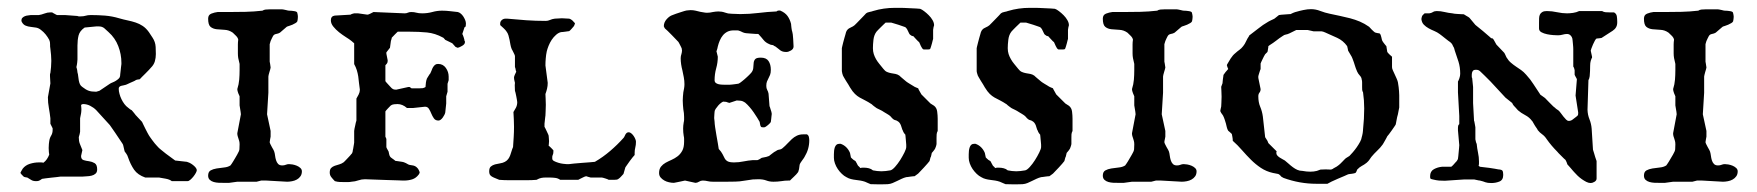

<svg xmlns="http://www.w3.org/2000/svg" viewBox="-20 -467 4530 495"><path d="M32.7 -21Q32.7 -22 35.2 -26.4Q37.6 -30.8 38.6 -32.2Q45.4 -41 57.1 -44.7Q68.8 -48.3 80.1 -48.3Q83.5 -48.3 86.2 -48.3Q88.9 -48.3 91.8 -47.4Q97.2 -51.3 100.8 -56.6Q104.5 -62 106.9 -68.4Q106.4 -70.3 106 -75Q105.5 -79.6 105.5 -85.4Q105.5 -90.8 106 -95.9Q106.4 -101.1 106.9 -103Q107.9 -110.8 111.8 -117.2Q115.7 -123.5 115.7 -131.8V-136.2L109.9 -147.9V-162.1Q108.4 -175.3 106 -188.7Q103.5 -202.1 103.5 -216.3L109.9 -252L108.9 -270.5Q108.9 -272.5 108.9 -274.7Q108.9 -276.9 109.9 -278.8Q110.8 -286.6 111.6 -294.4Q112.3 -302.2 112.3 -310.1Q112.3 -317.9 111.6 -325.4Q110.8 -333 109.9 -341.3Q108.9 -346.7 109.1 -352.8Q109.4 -358.9 106.9 -364.3Q103 -371.6 97.7 -378.2Q92.3 -384.8 85.9 -389.6Q80.1 -394.5 73.2 -395.8Q66.4 -397 59.3 -397.7Q52.2 -398.4 46.1 -400.9Q40 -403.3 36.1 -410.6Q35.6 -411.1 35.6 -412.1Q35.2 -412.6 35.2 -414.1Q35.2 -418.5 37.8 -421.1Q40.5 -423.8 44.2 -425.3Q47.9 -426.8 52.2 -427.2Q56.6 -427.7 59.6 -428.2H80.1Q86.9 -429.2 94.5 -432.1Q102.1 -435.1 109.9 -435.1Q110.8 -435.1 113.3 -435.1Q115.7 -435.1 115.7 -434.1Q116.2 -434.1 121.1 -431.2Q126 -428.2 127.4 -428.2H147.5L179.7 -425.8Q180.7 -424.8 183.8 -424.8Q187 -424.8 188 -424.8Q195.8 -424.8 200.9 -426.5Q206.1 -428.2 214.4 -428.2Q231.9 -428.2 250.5 -426.8Q269 -425.3 287.1 -419.9Q298.8 -416.5 309.6 -414.3Q320.3 -412.1 329.8 -408.9Q339.4 -405.8 347.9 -400.1Q356.4 -394.5 363.8 -384.3Q369.6 -375.5 373.3 -369.9Q377 -364.3 378.9 -358.6Q380.9 -353 381.3 -345.9Q381.8 -338.9 381.8 -327.6Q381.8 -317.9 379.2 -308.8Q376.5 -299.8 369.1 -292.5Q367.7 -291 363.8 -286.6Q359.9 -282.2 355 -277.6Q350.1 -272.9 345.9 -268.6Q341.8 -264.2 340.3 -262.7Q338.4 -262.7 333.7 -261.7Q329.1 -260.7 328.6 -259.3Q327.6 -258.8 324 -257.1Q320.3 -255.4 316.2 -253.7Q312 -252 308.6 -250.2Q305.2 -248.5 304.7 -248.5Q302.2 -247.6 299.1 -247.1Q295.9 -246.6 293 -245.8Q290 -245.1 288.1 -243.4Q286.1 -241.7 286.1 -238.3Q286.1 -231.9 288.1 -224.9Q290 -217.8 293.2 -211.2Q296.4 -204.6 300.8 -198.7Q305.2 -192.9 310.1 -189.5Q311 -188.5 314.7 -185.8Q318.4 -183.1 319.3 -183.1L322.3 -179.7Q323.2 -179.2 326.9 -174.1Q330.6 -168.9 332 -168Q332 -168 334 -165.8Q335.9 -163.6 338.4 -161.1Q340.8 -158.7 343 -156.2Q345.2 -153.8 346.2 -152.8Q346.7 -151.9 349.1 -146.7Q351.6 -141.6 354.5 -135.7Q357.4 -129.9 360.1 -124.8Q362.8 -119.6 363.8 -118.2Q364.3 -117.2 366.7 -113.8Q369.1 -110.4 372.3 -106Q375.5 -101.6 378.9 -97.4Q382.3 -93.3 384.3 -91.3Q389.6 -85 395.5 -80.6Q401.4 -76.2 407.7 -70.8L431.6 -53.2L461.9 -49.8Q463.9 -49.3 468.3 -47.4Q472.7 -45.4 476.8 -42.2Q481 -39.1 484.1 -35.4Q487.3 -31.7 487.3 -27.8Q487.3 -25.9 484.9 -21.2Q482.4 -16.6 478.8 -12Q475.1 -7.3 470.9 -3.7Q466.8 0 463.4 0H422.9Q417.5 -4.4 407.2 -6.3Q397 -8.3 390.1 -9.3H354.5Q335 -16.1 325.7 -29.5Q316.4 -43 310.1 -61.5Q310.1 -62.5 308.3 -66.2Q306.6 -69.8 301.3 -76.7L297.9 -91.3Q297.9 -92.3 297.1 -94.2Q296.4 -96.2 295.4 -97.2Q292.5 -101.6 287.4 -109.1Q282.2 -116.7 277.1 -124.5Q272 -132.3 267.8 -137.9Q263.7 -143.6 263.2 -144.5L228 -183.1Q221.2 -189.9 212.4 -194.3Q203.6 -198.7 194.8 -198.7Q192.9 -198.7 191.4 -198.2Q189.9 -197.8 189 -195.3Q189 -193.8 189.5 -191.2Q189.9 -188.5 189.9 -185.1Q189.9 -181.6 189.5 -178.7Q189 -175.8 189 -174.8L186.5 -162.1V-127.4Q186.5 -126.5 185.3 -121.1Q184.1 -115.7 183.1 -113.3Q183.1 -103 185.8 -96.4Q188.5 -89.8 192.4 -80.1L189 -64.9Q189 -56.2 195.6 -54.2Q202.1 -52.2 209.7 -51.3Q217.3 -50.3 223.9 -46.4Q230.5 -42.5 230.5 -30.3Q230.5 -22.9 226.3 -19.3Q222.2 -15.6 216.3 -14.2Q210.4 -12.7 203.9 -12.5Q197.3 -12.2 192.4 -11.7H135.7Q133.3 -11.2 126.7 -10.5Q120.1 -9.8 112.5 -9Q105 -8.3 98.1 -7.3Q91.3 -6.3 88.4 -5.9Q83 -2 80.3 -1Q77.6 0 73.2 0Q65.4 0 60.8 -2.9Q56.2 -5.9 50.3 -9.3Q49.8 -9.3 45.9 -10Q42 -10.7 41 -11.7Q39.1 -13.2 35.9 -16.8Q32.7 -20.5 32.7 -21ZM177.2 -292.5Q178.2 -291 179 -286.1Q179.7 -281.2 179.7 -280.3Q181.2 -275.9 181.6 -270.5Q182.1 -265.1 183.1 -259.8Q184.1 -254.4 186 -250Q188 -245.6 192.4 -242.7Q201.2 -235.8 208.3 -233.2Q215.3 -230.5 228 -230.5Q229 -230.5 232.2 -231.7Q235.4 -232.9 236.3 -232.9L263.2 -251Q266.1 -252.9 270.5 -254.6Q274.9 -256.3 278.8 -258.8Q282.7 -261.2 285.9 -264.2Q289.1 -267.1 289.6 -271Q289.6 -272 290 -275.9Q290.5 -279.8 291 -284.4Q291.5 -289.1 292 -293.9Q292.5 -298.8 293 -301.8V-305.2Q293 -327.1 284.9 -348.1Q276.9 -369.1 259.8 -384.3Q254.4 -389.6 248.8 -394.3Q243.2 -398.9 234.9 -398.9H228L198.2 -396Q185.5 -387.2 182.6 -375.7Q179.7 -364.3 179.7 -349.6V-313.5Q179.7 -312 179 -305.4Q178.2 -298.8 177.2 -295.4Z M516.6 -14.2Q516.6 -23.9 522.9 -27.6Q529.3 -31.2 538.6 -32.7Q547.9 -34.2 557.6 -35.2Q567.4 -36.1 574.2 -40.5Q574.7 -41 575.2 -42Q576.7 -43.5 576.7 -43.9Q578.1 -45.9 580.8 -50.3Q583.5 -54.7 586.2 -59.3Q588.9 -64 591.3 -68.1Q593.8 -72.3 594.2 -73.7Q596.7 -77.6 597.2 -81.8Q597.7 -85.9 597.7 -94.7Q597.7 -100.1 596.7 -103.5Q595.7 -106.9 594.7 -109.9Q593.8 -112.8 592.8 -116Q591.8 -119.1 591.8 -123.5L601.1 -172.4Q601.1 -174.3 600.3 -179Q599.6 -183.6 597.7 -195.3V-218.8Q596.7 -220.2 594.2 -226.8Q591.8 -233.4 591.8 -237.3Q595.7 -249.5 596.7 -261.5Q597.7 -273.4 597.7 -286.1V-302.2L594.2 -317.4Q593.3 -323.2 593.3 -329.3Q593.3 -335.4 593.3 -341.3Q593.3 -346.7 593.3 -352.5Q593.3 -358.4 594.2 -364.7Q593.3 -370.1 587.9 -375.2Q582.5 -380.4 580.1 -382.8Q570.3 -389.6 559.3 -390.1Q548.3 -390.6 538.8 -391.6Q529.3 -392.6 522.9 -397.7Q516.6 -402.8 516.6 -418.9Q516.6 -428.7 524.9 -431.9Q533.2 -435.1 541 -436H568.8Q591.3 -436 613 -436.5Q634.8 -437 656.7 -439.5Q660.2 -441.9 665 -442.4Q669.9 -442.9 675.3 -442.9H707.5Q708.5 -442.9 711.2 -442.4Q713.9 -441.9 716.8 -441.2Q719.7 -440.4 722.2 -439.9Q724.6 -439.5 725.1 -439.5Q731.9 -439.5 739.3 -438.2Q746.6 -437 746.6 -433.1Q747.1 -430.7 747.6 -428.5Q748 -426.3 748 -423.8Q748 -420.9 747.6 -417.7Q747.1 -414.6 746.6 -412.1Q745.6 -409.7 741.9 -407.5Q738.3 -405.3 733.9 -403.3Q729.5 -401.4 725.1 -400.1Q720.7 -398.9 719.2 -397.9L701.7 -382.8Q697.8 -380.4 691.9 -379.4Q686 -378.4 683.6 -373.5Q683.1 -372.6 680.9 -368.2Q678.7 -363.8 677.7 -361.3Q677.2 -360.4 676.3 -356.4Q675.8 -354.5 675.3 -353V-308.1Q675.3 -307.1 676.3 -303Q677.2 -298.8 677.7 -293Q677.7 -292 676.8 -288.6Q675.8 -285.2 674.6 -281.2Q673.3 -277.3 672.6 -273.9Q671.9 -270.5 671.9 -269.5V-228L668.5 -172.4L677.7 -129.4V-114.7Q677.7 -113.8 676.5 -108.4Q675.3 -103 675.3 -100.6Q675.3 -99.1 677 -95.5Q678.7 -91.8 680.9 -87.9Q683.1 -84 685.1 -80.6Q687 -77.1 687 -76.2Q688.5 -71.8 689.2 -65.7Q689.9 -59.6 691.7 -54Q693.4 -48.3 697 -44.4Q700.7 -40.5 707.5 -40.5Q712.9 -40.5 716.8 -42.2Q720.7 -43.9 725.1 -43.9Q728.5 -43.9 734.1 -43Q739.7 -42 745.1 -39.8Q750.5 -37.6 754.4 -33.9Q758.3 -30.3 758.3 -25.4Q758.3 -17.6 754.6 -12.5Q751 -7.3 745.4 -4.2Q739.7 -1 732.9 0.2Q726.1 1.5 720.2 1.5L667 -1.5H653.3Q652.3 -1.5 647.5 0Q642.6 1.5 641.6 1.5H591.8L570.8 4.4H555.7Q550.3 4.4 543.7 4.2Q537.1 3.9 531 2.2Q524.9 0.5 520.8 -3.4Q516.6 -7.3 516.6 -14.2Z M830.1 -22Q830.1 -30.3 833.7 -33.9Q837.4 -37.6 843 -39.6Q848.6 -41.5 854.7 -43.2Q860.8 -44.9 866.2 -48.8Q867.7 -50.3 870.6 -53.2Q873.5 -56.2 876.7 -59.6Q879.9 -63 882.6 -65.9Q885.3 -68.8 886.2 -70.3Q887.2 -70.3 888.4 -73.7Q889.6 -77.1 889.6 -79.6Q890.1 -81.1 890.6 -84Q891.1 -86.9 891.6 -90.1Q892.1 -93.3 892.6 -95.9Q893.1 -98.6 893.1 -99.6V-129.4Q893.1 -129.9 894 -135.5Q895 -141.1 896 -144.5Q896 -145.5 897.2 -150.4Q898.4 -155.3 898.9 -156.2V-212.9Q901.4 -216.8 904.5 -223.1Q907.7 -229.5 907.7 -234.9V-236.3Q906.2 -245.1 905.5 -253.4Q904.8 -261.7 903.6 -270Q902.3 -278.3 899.9 -286.1Q897.5 -293.9 893.1 -301.8V-355.5Q891.6 -356.4 890.1 -357.9Q889.2 -358.9 888.2 -359.6Q887.2 -360.4 886.2 -361.3Q880.9 -365.7 871.8 -371.3Q862.8 -377 854.2 -383.8Q845.7 -390.6 839.4 -398.4Q833 -406.2 833 -414.6Q833 -425.3 842.8 -426.8L883.8 -429.2Q884.8 -430.2 888.4 -431.4Q892.1 -432.6 893.1 -432.6H903.3L927.2 -429.2Q929.7 -429.2 935.3 -432.1Q940.9 -435.1 942.9 -436L1023.4 -432.6Q1027.8 -432.6 1031.5 -434.3Q1035.2 -436 1040 -436Q1047.9 -436 1053.5 -434.3Q1059.1 -432.6 1068.8 -432.6Q1082 -432.6 1094.5 -436Q1106.9 -439.5 1119.6 -439.5Q1129.9 -439.5 1140.6 -438.2Q1151.4 -437 1160.2 -436Q1164.1 -435.1 1167.7 -432.1Q1171.4 -429.2 1174.3 -424.8Q1177.2 -420.4 1179.2 -415.5Q1181.2 -410.6 1181.2 -406.2Q1181.2 -402.8 1180.7 -399.9Q1180.2 -397 1177.7 -397L1171.9 -379.4Q1173.3 -377.4 1175.5 -370.6Q1177.7 -363.8 1177.7 -361.3Q1178.7 -360.8 1178.7 -359.9Q1178.7 -358.9 1178.7 -358.4Q1178.7 -353 1171.6 -348.9Q1164.6 -344.7 1160.2 -343.8Q1159.2 -344.2 1157.7 -344.7Q1154.8 -345.7 1154.3 -346.2L1146 -355.5L1127.9 -364.3Q1127.4 -364.7 1125.2 -367.4Q1123 -370.1 1122.1 -370.1Q1101.6 -381.3 1080.8 -383.3Q1060.1 -385.3 1036.6 -385.3H1005.4Q1004.4 -384.3 1002.2 -382.3Q1000 -380.4 997.8 -377.9Q995.6 -375.5 993.4 -373.3Q991.2 -371.1 990.2 -370.1L989.3 -366.2Q988.3 -362.3 987.8 -361.3L985.4 -343.8Q984.9 -343.3 983.6 -341.6Q982.4 -339.8 980.7 -337.9Q979 -335.9 977.8 -334.2Q976.6 -332.5 976.1 -332V-328.6L979.5 -311.5Q979.5 -307.1 978.5 -304.9Q977.5 -302.7 973.6 -298.8V-257.8Q973.6 -257.3 975.6 -255.1Q977.5 -252.9 980.2 -250Q982.9 -247.1 985.6 -244.1Q988.3 -241.2 990.2 -239.3Q993.7 -236.8 995.8 -236.3Q998 -235.8 1001.5 -235.8L1032.7 -242.7H1036.1L1041 -239.3H1061.5Q1065.9 -239.3 1069.6 -239.7Q1073.2 -240.2 1077.1 -242.7V-244.1Q1077.1 -248 1078.1 -254.4Q1079.1 -260.7 1080.1 -262.7Q1080.1 -263.7 1081.5 -265.9Q1083 -268.1 1084.5 -270.8Q1085.9 -273.4 1087.4 -275.4Q1088.9 -277.3 1089.4 -277.8Q1091.3 -281.2 1092.8 -285.6Q1094.2 -290 1096.4 -293.7Q1098.6 -297.4 1101.6 -299.8Q1104.5 -302.2 1109.4 -302.2Q1122.1 -302.2 1129.4 -292Q1136.7 -281.7 1136.7 -269.5V-260.3L1133.8 -251V-230.5L1130.4 -218.8V-200.2L1127.9 -176.8Q1127.4 -174.3 1125.7 -170.9Q1124 -167.5 1121.6 -164.1Q1119.1 -160.6 1116.2 -158.4Q1113.3 -156.2 1110.4 -156.2Q1102.5 -156.2 1098.6 -161.9Q1094.7 -167.5 1092 -174.1Q1089.4 -180.7 1085.9 -186.3Q1082.5 -191.9 1075.7 -191.9L1044.4 -188.5H1029.3Q1017.6 -198.7 1004.9 -198.7Q1001 -198.7 996.3 -198.2Q991.7 -197.8 987.8 -195.3Q986.3 -193.8 983.9 -191.4Q981.4 -189 979.2 -186.5Q977.1 -184.1 975.3 -182.1Q973.6 -180.2 973.6 -179.7V-114.7L976.1 -108.9V-87.9Q976.1 -86.4 979 -81.5Q981.9 -76.7 981.9 -76.2Q981.9 -74.7 983.2 -69.8Q984.4 -64.9 985.4 -64Q985.8 -63 986.3 -62.5Q987.8 -61 987.8 -61Q988.8 -60.1 991 -58.6Q993.2 -57.1 995.1 -55.7Q997.1 -53.7 999.5 -52.2Q1000 -52.2 1003.2 -51.8Q1006.3 -51.3 1010 -50.8Q1013.7 -50.3 1016.8 -49.8Q1020 -49.3 1021 -48.8Q1021.5 -48.8 1026.6 -46.4Q1031.7 -43.9 1032.7 -43Q1036.1 -41.5 1039.3 -41.3Q1042.5 -41 1045.4 -40.3Q1048.3 -39.6 1051 -38.1Q1053.7 -36.6 1056.2 -33.7Q1057.6 -32.7 1059.8 -28.3Q1062 -23.9 1062 -22Q1061.5 -20.5 1061 -19.5Q1059.6 -17.1 1059.6 -17.1Q1052.7 -7.8 1042.7 -4.6Q1032.7 -1.5 1021.5 -1.5Q1021 -1.5 1018.8 -1.5Q1016.6 -1.5 1006.8 -2Q997.1 -2.4 977.1 -2.9Q957 -3.4 920.9 -4.9Q912.1 -4.9 903.8 -2Q895.5 1 886.2 1.5Q881.8 2.4 877.4 2.4Q873 2.4 868.7 2.4Q862.3 2.4 856.2 2.2Q850.1 2 843.3 0Q837.9 -5.4 834 -10.5Q830.1 -15.6 830.1 -22Z M1241.2 -25.4Q1241.2 -34.2 1245.6 -37.8Q1250 -41.5 1256.3 -43.2Q1262.7 -44.9 1269.5 -45.9Q1276.4 -46.9 1281.7 -49.8Q1287.1 -52.7 1290.3 -57.1Q1293.5 -61.5 1295.4 -66.7Q1297.4 -71.8 1298.8 -77.1Q1300.3 -82.5 1302.7 -87.9Q1303.7 -101.1 1304.4 -114Q1305.2 -127 1305.2 -140.1Q1305.2 -149.9 1304.7 -159.2Q1304.2 -168.5 1303.7 -178.2Q1306.6 -182.6 1310.1 -189.2Q1313.5 -195.8 1313.5 -203.6Q1313.5 -205.1 1312.7 -209.5Q1312 -213.9 1311 -218.8Q1310.1 -223.6 1309.1 -227.8Q1308.1 -231.9 1307.6 -232.9Q1307.6 -233.9 1307.4 -238.5Q1307.1 -243.2 1307.1 -247.6Q1307.1 -249.5 1307.4 -251Q1307.6 -252.4 1307.6 -253.4Q1307.6 -254.4 1306.4 -258.5Q1305.2 -262.7 1305.2 -267.6Q1305.2 -269 1307.1 -273.9Q1309.1 -278.8 1311 -282.2Q1310.1 -283.2 1309.3 -288.1Q1308.6 -293 1307.6 -293.9V-322.8Q1307.6 -323.7 1306.4 -326.4Q1305.2 -329.1 1303.7 -332Q1302.2 -335 1301 -337.4Q1299.8 -339.8 1299.3 -340.3Q1296.9 -346.2 1295.9 -352.3Q1294.9 -358.4 1293.7 -364.3Q1292.5 -370.1 1290.8 -376Q1289.1 -381.8 1285.2 -386.7Q1283.7 -389.2 1278.1 -394.5Q1272.5 -399.9 1270.5 -401.4Q1269.5 -401.9 1269.5 -403.6Q1269.5 -405.3 1269.5 -406.2Q1269.5 -411.6 1273.7 -415.3Q1277.8 -418.9 1283.2 -418.9H1287.6Q1313 -416.5 1336.9 -414.8Q1360.8 -413.1 1387.2 -413.1Q1392.6 -413.1 1397.9 -415.5Q1403.3 -418 1410.2 -418.9L1428.7 -419.9L1447.3 -418.9Q1449.2 -418.9 1453.4 -416Q1457.5 -413.1 1459 -410.6L1462.4 -407.2Q1462.4 -406.2 1461.2 -403.1Q1460 -399.9 1459 -398.9Q1457 -396.5 1453.1 -392.1Q1449.2 -387.7 1447.3 -386.7Q1446.3 -386.7 1443.4 -386.2Q1440.4 -385.7 1437 -385.3Q1433.6 -384.8 1430.7 -384.5Q1427.7 -384.3 1426.8 -384.3Q1419.9 -382.8 1413.6 -377.2Q1407.2 -371.6 1402.3 -364.3Q1397.5 -356.9 1394.3 -348.9Q1391.1 -340.8 1389.6 -334.5Q1387.7 -325.7 1387 -316.4Q1386.2 -307.1 1386.2 -298.3L1392.1 -253.4Q1392.1 -245.6 1390.4 -238.5Q1388.7 -231.4 1386.2 -224.6Q1386.2 -221.7 1386.7 -213.6Q1387.2 -205.6 1387.2 -196.8Q1387.2 -188 1386.7 -180.2Q1386.2 -172.4 1386.2 -168.9Q1386.2 -168.5 1385.7 -165.5Q1385.3 -162.6 1385 -159.2Q1384.8 -155.8 1384.3 -152.6Q1383.8 -149.4 1383.8 -148.4V-140.1Q1384.3 -139.2 1386 -136Q1387.7 -132.8 1389.4 -128.9Q1391.1 -125 1392.8 -121.6Q1394.5 -118.2 1394.5 -116.7Q1394.5 -114.7 1395 -110.8Q1395.5 -106.9 1395.5 -103Q1395.5 -98.6 1395 -95.5Q1394.5 -92.3 1394.5 -91.3Q1397 -89.8 1401.4 -85.2Q1405.8 -80.6 1406.7 -79.6V-75.2Q1406.7 -72.8 1406.2 -70.8Q1405.8 -68.8 1404.8 -66.9Q1403.8 -64.5 1403.8 -62.5Q1403.8 -60.5 1403.8 -58.1Q1403.8 -54.2 1408.4 -51.8Q1413.1 -49.3 1419.4 -47.4Q1425.8 -45.4 1431.9 -44.7Q1438 -43.9 1440.4 -43.9H1447.3Q1450.7 -44.4 1460.4 -45.4Q1470.2 -46.4 1480.7 -47.1Q1491.2 -47.9 1500.7 -48.6Q1510.3 -49.3 1513.7 -49.8Q1534.7 -62 1553.2 -77.9Q1571.8 -93.8 1587.4 -111.3Q1588.9 -112.8 1590.1 -115.5Q1591.3 -118.2 1592.5 -120.4Q1593.8 -122.6 1595.7 -124.3Q1597.7 -126 1601.1 -126Q1604 -126 1607.4 -123.3Q1610.8 -120.6 1613.5 -116.7Q1616.2 -112.8 1617.9 -108.6Q1619.6 -104.5 1619.6 -101.6Q1619.6 -93.3 1617.9 -86.9Q1616.2 -80.6 1616.2 -72.8V-67.4Q1614.7 -65.9 1611.1 -61.5Q1607.4 -57.1 1603.8 -52Q1600.1 -46.9 1596.9 -42.2Q1593.8 -37.6 1592.3 -35.6L1587.4 -18.6Q1586.4 -17.6 1582 -12.7Q1577.6 -7.8 1575.7 -6.8Q1573.2 -4.4 1570.1 -3.9Q1566.9 -3.4 1563.5 -3.4H1549.3Q1548.8 -3.9 1546.4 -4.9Q1543.9 -5.9 1541 -6.8Q1538.1 -7.8 1535.4 -8.5Q1532.7 -9.3 1531.7 -9.3H1502.9Q1501.5 -9.3 1496.6 -11Q1491.7 -12.7 1491.2 -12.7Q1490.2 -12.7 1487.1 -11.5Q1483.9 -10.3 1482.4 -9.3Q1480.5 -8.3 1476.3 -6.3Q1472.2 -4.4 1470.7 -3.4H1424.3Q1418 -7.8 1410.6 -8.5Q1403.3 -9.3 1396.5 -9.3H1386.2Q1380.9 -9.3 1375.5 -8.3Q1370.1 -7.3 1363.3 -3.4Q1351.6 -2.4 1339.6 -2.4Q1327.6 -2.4 1315.4 -2.4Q1303.2 -2.4 1291.3 -2.4Q1279.3 -2.4 1267.1 -3.4L1252.9 -9.3Q1247.1 -11.7 1244.1 -15.1Q1241.2 -18.6 1241.2 -25.4Z M1679.2 -21Q1679.2 -31.2 1684.1 -37.4Q1689 -43.5 1696 -47.4Q1703.1 -51.3 1711.4 -54.9Q1719.7 -58.6 1726.8 -64Q1733.9 -69.3 1738.8 -78.1Q1743.7 -86.9 1743.7 -101.6Q1743.7 -105.5 1743.7 -109.1Q1743.7 -112.8 1742.7 -116.7Q1741.2 -125.5 1741.2 -135.3Q1741.2 -143.1 1742.7 -151.4Q1743.7 -155.3 1743.7 -158.4Q1743.7 -161.6 1743.7 -165.5Q1743.7 -170.9 1743.2 -175.3Q1742.7 -179.7 1741.7 -185.1Q1741.2 -190.4 1740.7 -196.3Q1740.2 -202.1 1740.2 -208Q1740.2 -213.4 1740.7 -218.5Q1741.2 -223.6 1741.7 -229Q1742.7 -234.4 1743.7 -239.5Q1744.6 -244.6 1744.6 -250Q1744.6 -258.8 1742.9 -267.8Q1741.2 -276.9 1739.3 -285.6Q1737.3 -293 1736.1 -301Q1734.9 -309.1 1734.9 -316.9Q1734.9 -319.8 1735.4 -322.5Q1735.8 -325.2 1736.8 -327.6Q1738.3 -332.5 1738.3 -337.9Q1738.3 -338.4 1738 -338.6Q1737.8 -338.9 1737.8 -339.8V-341.3Q1737.3 -342.8 1736.1 -345.5Q1734.9 -348.1 1733.4 -350.8Q1731.9 -353.5 1730.7 -356Q1729.5 -358.4 1729 -358.9Q1727.1 -360.8 1722.2 -366Q1717.3 -371.1 1711.9 -376.7Q1706.5 -382.3 1701.4 -387.2Q1696.3 -392.1 1694.3 -393.6Q1693.8 -394.5 1692.6 -396.5Q1691.4 -398.4 1691.4 -399.4Q1691.4 -409.2 1698.7 -417.5Q1706.1 -425.8 1713.9 -428.2Q1717.3 -429.7 1722.9 -431.6Q1728.5 -433.6 1734.1 -435.3Q1739.7 -437 1744.1 -438.5Q1748.5 -439.9 1749.5 -439.9Q1750.5 -439.9 1754.4 -440.4Q1758.3 -440.9 1760.3 -440.9Q1767.1 -440.9 1773.2 -439.5Q1779.3 -438 1785.6 -436.5Q1789.6 -436 1793.9 -435.1Q1798.3 -434.1 1802.7 -434.1Q1807.1 -434.1 1810.5 -434.6Q1814 -435.1 1817.9 -436Q1821.3 -436.5 1824.7 -437Q1828.1 -437.5 1832 -437.5Q1841.3 -437.5 1849.1 -434.6Q1856.9 -431.6 1865.2 -431.6Q1865.7 -431.6 1868.7 -431.4Q1871.6 -431.2 1875.2 -431.2Q1878.9 -431.2 1882.6 -430.9Q1886.2 -430.7 1888.7 -430.7Q1912.1 -430.7 1935.3 -433.6Q1958.5 -436.5 1981.9 -437.5Q1984.4 -439.5 1986.1 -439.7Q1987.8 -439.9 1991.2 -439.9Q2003.9 -434.6 2010.3 -425.8Q2016.6 -417 2019.5 -405.3Q2019.5 -404.3 2019.8 -401.4Q2020 -398.4 2020.5 -395Q2021 -391.6 2021.5 -388.7Q2022 -385.7 2022.5 -385.3Q2022.5 -384.8 2022.9 -383.5Q2023.4 -382.3 2023.9 -378.2Q2024.4 -374 2024.9 -366.7Q2025.4 -359.4 2025.9 -347.2Q2025.9 -340.8 2019.3 -336.9Q2012.7 -333 2007.3 -333Q2002 -333 1998.5 -334Q1995.1 -335 1992.2 -336.9Q1989.3 -338.9 1986.3 -341.6Q1983.4 -344.2 1979 -347.2Q1978.5 -347.2 1976.3 -348.4Q1974.1 -349.6 1973.1 -350.6Q1972.7 -350.6 1968.8 -351.3Q1964.8 -352.1 1963.9 -353Q1954.1 -356.9 1948.5 -364Q1942.9 -371.1 1935.1 -379.4Q1932.6 -379.4 1927.5 -379.6Q1922.4 -379.9 1916.3 -380.4Q1910.2 -380.9 1904.8 -381.3Q1899.4 -381.8 1897.5 -382.8Q1896.5 -382.8 1891.6 -385.3Q1886.7 -387.7 1885.3 -387.7Q1884.8 -388.7 1879.6 -388.7Q1874.5 -388.7 1872.1 -388.7Q1862.3 -388.7 1855.5 -385.3Q1848.6 -381.8 1843.8 -376Q1838.9 -370.1 1835.7 -362.5Q1832.5 -355 1830.6 -347.2Q1830.6 -346.2 1829.3 -341.3Q1828.1 -336.4 1827.1 -334.5Q1827.1 -333.5 1827.9 -331.8Q1828.6 -330.1 1830.6 -320.8Q1830.6 -305.7 1826.4 -290.8Q1822.3 -275.9 1822.3 -260.3Q1822.3 -255.9 1825.2 -253.4Q1828.1 -251 1832.3 -250Q1836.4 -249 1841.1 -248.8Q1845.7 -248.5 1849.1 -248.5H1860.4Q1862.8 -248.5 1866.9 -249Q1871.1 -249.5 1875 -250Q1878.9 -250.5 1882.1 -251Q1885.3 -251.5 1885.3 -252Q1885.7 -252 1888.2 -253.7Q1890.6 -255.4 1893.3 -257.6Q1896 -259.8 1898.9 -262.2Q1901.9 -264.6 1903.3 -266.1Q1904.8 -267.6 1907 -269.5Q1909.2 -271.5 1911.4 -273.7Q1913.6 -275.9 1915.3 -277.8Q1917 -279.8 1917.5 -280.3Q1921.9 -286.1 1922.1 -293Q1922.4 -299.8 1923.1 -305.4Q1923.8 -311 1927.2 -314.7Q1930.7 -318.4 1941.4 -318.4Q1955.6 -318.4 1961.4 -309.6Q1967.3 -300.8 1967.3 -287.1Q1967.3 -278.8 1965.3 -273.9Q1963.4 -269 1961.2 -265.1Q1959 -261.2 1957.3 -256.8Q1955.6 -252.4 1955.6 -245.6Q1955.6 -239.3 1958 -235.1Q1960.4 -231 1961.4 -225.6L1963.9 -193.4Q1964.4 -192.9 1965.1 -190.4Q1965.8 -188 1966.8 -184.8Q1967.8 -181.6 1968.8 -178.5Q1969.7 -175.3 1969.7 -173.3Q1969.2 -170.9 1969 -167.5Q1968.8 -164.1 1968.3 -160.6Q1967.8 -156.7 1967.3 -152.8Q1966.8 -151.4 1964.8 -149.2Q1962.9 -147 1960.2 -144.8Q1957.5 -142.6 1954.6 -140.6Q1951.7 -138.7 1949.7 -138.7Q1947.8 -138.7 1944.8 -138.9Q1941.9 -139.2 1941.4 -141.1Q1940.4 -142.1 1939.5 -147Q1938.5 -151.9 1938.5 -152.8Q1936 -157.2 1932.1 -163.6Q1928.2 -169.9 1923.3 -177Q1918.5 -184.1 1912.6 -190.9Q1906.7 -197.8 1900.9 -202.6Q1895.5 -206.5 1889.4 -207.3Q1883.3 -208 1879.4 -208L1860.4 -201.7Q1859.4 -201.7 1855.7 -203.1Q1852.1 -204.6 1850.6 -204.6H1848.6Q1847.7 -204.6 1847.2 -204.8Q1846.7 -205.1 1845.7 -205.1Q1843.3 -205.1 1839.4 -202.1Q1835.4 -199.2 1831.8 -195.1Q1828.1 -190.9 1825.2 -186.5Q1822.3 -182.1 1822.3 -179.2Q1822.3 -178.2 1821.8 -173.1Q1821.3 -168 1821.3 -164.6Q1821.3 -163.6 1821.3 -161.6Q1821.3 -159.7 1821.8 -157.7Q1821.8 -155.8 1822.3 -152.8Q1822.3 -148.9 1823.7 -138.9Q1825.2 -128.9 1827.1 -117.9Q1829.1 -106.9 1830.8 -96.9Q1832.5 -86.9 1833 -83Q1839.8 -75.7 1842.8 -69.6Q1845.7 -63.5 1848.4 -58.6Q1851.1 -53.7 1856.2 -51Q1861.3 -48.3 1872.6 -48.3Q1884.8 -48.3 1896.7 -50.8Q1908.7 -53.2 1920.9 -54.2H1932.6Q1933.6 -54.2 1938.2 -56.6Q1942.9 -59.1 1943.8 -60.1L1955.6 -62.5Q1957.5 -63.5 1960.7 -64.2Q1963.9 -64.9 1963.9 -65.9Q1965.3 -66.9 1971.2 -71.5Q1977.1 -76.2 1979 -76.7Q1983.9 -80.6 1989.3 -81.3Q1994.6 -82 1998.5 -85.9Q2004.4 -90.8 2010 -96.9Q2015.6 -103 2021.5 -108.4Q2027.3 -113.8 2034.4 -117.2Q2041.5 -120.6 2050.3 -120.6H2060.5Q2064.5 -118.2 2065.4 -113.8Q2066.4 -109.4 2066.4 -105Q2066.4 -82.5 2054.2 -62.5Q2054.2 -62 2052.5 -59.6Q2050.8 -57.1 2048.6 -54.2Q2046.4 -51.3 2044.7 -48.6Q2043 -45.9 2042.5 -44.9Q2042 -44.4 2041.5 -42Q2041 -39.6 2040.8 -36.6Q2040.5 -33.7 2040 -31Q2039.6 -28.3 2039.1 -27.8Q2039.1 -26.9 2038.3 -24.9Q2037.6 -22.9 2036.6 -22Q2035.6 -20.5 2033 -17.6Q2030.3 -14.6 2026.9 -11.5Q2023.4 -8.3 2020.5 -5.4Q2017.6 -2.4 2016.6 -1.5H2012.2Q2003.4 -1.5 1994.6 0Q1984.4 1.5 1974.1 1.5Q1963.9 1.5 1955.6 -1.7Q1947.3 -4.9 1935.1 -4.9Q1932.6 -4.9 1927.2 -4.6Q1921.9 -4.4 1920.9 -4.4L1897.9 -1Q1887.2 1 1876 1.2Q1864.7 1.5 1853.5 1.5H1817.9Q1810.1 1.5 1804.2 0Q1798.3 -1.5 1791.5 -1.5Q1786.6 -1.5 1782 1.5Q1777.3 4.4 1772.9 4.4L1746.1 -1.5Q1745.6 -1.5 1742.2 -0.7Q1738.8 0 1734.4 1Q1730 2 1725.1 2.9Q1720.2 3.9 1717.3 4.4Q1711.4 4.4 1704.8 2.9Q1698.2 1.5 1692.6 -1.7Q1687 -4.9 1683.1 -9.5Q1679.2 -14.2 1679.2 -21Z M2129.9 -69.3Q2129.9 -73.7 2130.4 -78.4Q2130.9 -83 2132.3 -87.2Q2133.8 -91.3 2136.5 -93.8Q2139.2 -96.2 2143.6 -96.2H2147.5Q2155.8 -93.3 2161.9 -87.2Q2168 -81.1 2171.4 -72.8L2173.8 -61Q2174.8 -60.1 2177 -57.9Q2179.2 -55.7 2180.7 -54.7L2185.5 -51.8Q2186.5 -50.8 2189 -45.7Q2191.4 -40.5 2192.4 -39.6Q2193.4 -39.1 2195.3 -36.9Q2197.3 -34.7 2198.2 -33.7Q2200.7 -34.7 2203.4 -34.7Q2206.1 -34.7 2208.5 -34.7Q2213.9 -34.7 2220 -33.2Q2226.1 -31.7 2230.5 -27.8Q2235.8 -26.9 2241.2 -26.1Q2246.6 -25.4 2252.4 -25.4Q2257.8 -25.4 2263.7 -26.1Q2269.5 -26.9 2275.4 -27.8Q2280.3 -28.8 2287.4 -36.6Q2294.4 -44.4 2300.8 -54.4Q2307.1 -64.5 2311.8 -74Q2316.4 -83.5 2316.4 -87.9V-93.8Q2316.4 -95.7 2315.9 -99.9Q2315.4 -104 2315.2 -108.4Q2314.9 -112.8 2314.5 -116Q2314 -119.1 2314 -120.1Q2313 -120.6 2310.5 -124.3Q2308.1 -127.9 2308.1 -129.4Q2306.2 -132.3 2305.2 -136.2Q2304.2 -140.1 2302.7 -143.8Q2301.3 -147.5 2299.1 -150.4Q2296.9 -153.3 2293 -155.3Q2292 -156.2 2288.3 -157.2Q2284.7 -158.2 2284.7 -158.7Q2283.7 -158.7 2279.8 -162.6Q2275.9 -166.5 2275.4 -167.5Q2274.4 -168.5 2272 -170.2Q2269.5 -171.9 2266.6 -173.6Q2263.7 -175.3 2261.2 -176.8Q2258.8 -178.2 2257.3 -179.2Q2256.8 -179.7 2254.2 -181.2Q2251.5 -182.6 2248.5 -184.1Q2245.6 -185.5 2242.9 -186.8Q2240.2 -188 2239.7 -188.5Q2238.3 -189.5 2233.4 -193.1Q2228.5 -196.8 2228 -197.8Q2217.8 -204.6 2210.2 -208.3Q2202.6 -211.9 2196.3 -215.6Q2189.9 -219.2 2184.1 -224.9Q2178.2 -230.5 2171.4 -241.7Q2169.9 -244.6 2167 -249.3Q2164.1 -253.9 2161.1 -258.5Q2158.2 -263.2 2156 -267.1Q2153.8 -271 2153.3 -272Q2152.8 -272.9 2151.6 -277.3Q2150.4 -281.7 2150.4 -283.7V-342.8Q2150.4 -343.3 2151.4 -347.4Q2152.3 -351.6 2153.8 -357.4Q2155.3 -363.3 2157 -369.1Q2158.7 -375 2159.7 -378.4Q2161.1 -385.3 2163.3 -388.4Q2165.5 -391.6 2168.5 -393.6Q2171.4 -395.5 2175 -397Q2178.7 -398.4 2183.1 -401.9Q2184.6 -403.3 2189 -407.7Q2193.4 -412.1 2198.2 -417.2Q2203.1 -422.4 2207.5 -426.8Q2211.9 -431.2 2212.9 -432.6Q2215.8 -435.1 2222.2 -436.3Q2228.5 -437.5 2230.5 -438.5Q2245.1 -442.9 2258.8 -444.8Q2272.5 -446.8 2288.1 -446.8H2302.2Q2305.2 -446.8 2312.3 -446.5Q2319.3 -446.3 2327.1 -445.8Q2335 -445.3 2342 -445.1Q2349.1 -444.8 2352.1 -444.3Q2356.4 -442.9 2362.5 -438.2Q2368.7 -433.6 2374.5 -427.7Q2380.4 -421.9 2384.3 -415Q2388.2 -408.2 2388.2 -401.9Q2387.7 -401.4 2386.7 -396.5Q2385.7 -391.6 2385.7 -390.1V-366.7Q2385.3 -365.7 2384.5 -362.5Q2383.8 -359.4 2382.8 -355.5Q2381.8 -351.6 2380.6 -347.9Q2379.4 -344.2 2378.9 -342.8Q2378.4 -340.3 2376.2 -339.8Q2374 -339.4 2371.6 -339.4H2361.3Q2358.9 -340.3 2357.2 -343Q2355.5 -345.7 2354 -348.6Q2352.5 -351.6 2351.6 -354.2Q2350.6 -356.9 2349.6 -358.4Q2348.6 -358.9 2346.7 -360.8Q2344.7 -362.8 2342.5 -365.2Q2340.3 -367.7 2338.1 -369.9Q2335.9 -372.1 2335 -373.5Q2334.5 -373.5 2331.8 -374.3Q2329.1 -375 2328.6 -376Q2325.7 -377.4 2324.2 -380.1Q2322.8 -382.8 2321.5 -385.7Q2320.3 -388.7 2318.6 -391.6Q2316.9 -394.5 2314 -397Q2312 -397.5 2307.1 -399.4Q2302.2 -401.4 2296.4 -403.1Q2290.5 -404.8 2285.2 -406.5Q2279.8 -408.2 2277.8 -408.7H2263.2Q2261.7 -407.2 2258.3 -404.1Q2254.9 -400.9 2251 -397Q2247.1 -393.1 2243.9 -389.9Q2240.7 -386.7 2239.7 -385.3Q2233.4 -377 2231.9 -364.7Q2230.5 -352.5 2230.5 -342.8Q2230.5 -334.5 2232.7 -327.6Q2234.9 -320.8 2238.5 -314.5Q2242.2 -308.1 2247.1 -302.2Q2252 -296.4 2257.3 -289.6Q2261.7 -283.7 2266.8 -281.5Q2272 -279.3 2277.6 -278.3Q2283.2 -277.3 2288.6 -276.4Q2293.9 -275.4 2298.8 -272Q2299.3 -271.5 2302 -269Q2304.7 -266.6 2307.6 -264.2Q2310.5 -261.7 2313.2 -259.5Q2315.9 -257.3 2316.4 -256.8Q2317.4 -255.9 2320.1 -254.2Q2322.8 -252.4 2325.7 -250.7Q2328.6 -249 2331.3 -247.3Q2334 -245.6 2335 -245.1Q2335.9 -244.1 2340.8 -241.9Q2345.7 -239.7 2347.2 -239.3Q2347.2 -238.3 2348.6 -235.8Q2350.1 -233.4 2355.5 -223.6L2378.9 -200.2L2388.2 -194.3Q2395 -189 2396.2 -179.2Q2397.5 -169.4 2397.5 -160.6V-129.4Q2395 -125 2394.8 -120.4Q2394.5 -115.7 2394.5 -111.3V-96.2Q2394.5 -94.2 2393.1 -89.8Q2391.6 -85.4 2391.1 -84.5Q2391.1 -84 2389.9 -82.3Q2388.7 -80.6 2387.2 -78.6Q2385.7 -76.7 2384.3 -75Q2382.8 -73.2 2382.3 -72.8Q2381.8 -71.3 2380.9 -66.4Q2379.9 -61.5 2378.9 -61L2376.5 -51.8Q2375 -49.8 2370.8 -44.9Q2366.7 -40 2361.8 -34.9Q2356.9 -29.8 2352.8 -25.4Q2348.6 -21 2347.2 -19.5Q2345.7 -18.1 2342.3 -15.9Q2338.9 -13.7 2337.9 -12.7Q2336.9 -12.7 2334 -12.5Q2331.1 -12.2 2327.4 -11.7Q2323.7 -11.2 2320.6 -10.7Q2317.4 -10.3 2316.4 -10.3Q2310.5 -8.8 2304.7 -6.1Q2298.8 -3.4 2293 -0.5Q2287.1 2.4 2281.2 4.9Q2275.4 7.3 2269 7.8Q2268.6 7.8 2260.3 8.1Q2252 8.3 2246.6 8.3L2224.6 7.8Q2222.7 6.8 2217 4.6Q2211.4 2.4 2210 1.5Q2204.1 -0.5 2198 -1.5Q2191.9 -2.4 2185.8 -3.2Q2179.7 -3.9 2173.8 -5.4Q2168 -6.8 2162.1 -10.3Q2156.2 -13.2 2150.4 -18.8Q2144.5 -24.4 2139.9 -31.2Q2135.3 -38.1 2132.6 -45.7Q2129.9 -53.2 2129.9 -60.1Z M2477.5 -69.3Q2477.5 -73.7 2478 -78.4Q2478.5 -83 2480 -87.2Q2481.4 -91.3 2484.1 -93.8Q2486.8 -96.2 2491.2 -96.2H2495.1Q2503.4 -93.3 2509.5 -87.2Q2515.6 -81.1 2519 -72.8L2521.5 -61Q2522.5 -60.1 2524.7 -57.9Q2526.9 -55.7 2528.3 -54.7L2533.2 -51.8Q2534.2 -50.8 2536.6 -45.7Q2539.1 -40.5 2540 -39.6Q2541 -39.1 2543 -36.9Q2544.9 -34.7 2545.9 -33.7Q2548.3 -34.7 2551 -34.7Q2553.7 -34.7 2556.2 -34.7Q2561.5 -34.7 2567.6 -33.2Q2573.7 -31.7 2578.1 -27.8Q2583.5 -26.9 2588.9 -26.1Q2594.2 -25.4 2600.1 -25.4Q2605.5 -25.4 2611.3 -26.1Q2617.2 -26.9 2623 -27.8Q2627.9 -28.8 2635 -36.6Q2642.1 -44.4 2648.4 -54.4Q2654.8 -64.5 2659.4 -74Q2664.1 -83.5 2664.1 -87.9V-93.8Q2664.1 -95.7 2663.6 -99.9Q2663.1 -104 2662.8 -108.4Q2662.6 -112.8 2662.1 -116Q2661.6 -119.1 2661.6 -120.1Q2660.6 -120.6 2658.2 -124.3Q2655.8 -127.9 2655.8 -129.4Q2653.8 -132.3 2652.8 -136.2Q2651.9 -140.1 2650.4 -143.8Q2648.9 -147.5 2646.7 -150.4Q2644.5 -153.3 2640.6 -155.3Q2639.6 -156.2 2636 -157.2Q2632.3 -158.2 2632.3 -158.7Q2631.3 -158.7 2627.4 -162.6Q2623.5 -166.5 2623 -167.5Q2622.1 -168.5 2619.6 -170.2Q2617.2 -171.9 2614.3 -173.6Q2611.3 -175.3 2608.9 -176.8Q2606.4 -178.2 2605 -179.2Q2604.5 -179.7 2601.8 -181.2Q2599.1 -182.6 2596.2 -184.1Q2593.3 -185.5 2590.6 -186.8Q2587.9 -188 2587.4 -188.5Q2585.9 -189.5 2581.1 -193.1Q2576.2 -196.8 2575.7 -197.8Q2565.4 -204.6 2557.9 -208.3Q2550.3 -211.9 2543.9 -215.6Q2537.6 -219.2 2531.7 -224.9Q2525.9 -230.5 2519 -241.7Q2517.6 -244.6 2514.6 -249.3Q2511.7 -253.9 2508.8 -258.5Q2505.9 -263.2 2503.7 -267.1Q2501.5 -271 2501 -272Q2500.5 -272.9 2499.3 -277.3Q2498 -281.7 2498 -283.7V-342.8Q2498 -343.3 2499 -347.4Q2500 -351.6 2501.5 -357.4Q2502.9 -363.3 2504.6 -369.1Q2506.3 -375 2507.3 -378.4Q2508.8 -385.3 2511 -388.4Q2513.2 -391.6 2516.1 -393.6Q2519 -395.5 2522.7 -397Q2526.4 -398.4 2530.8 -401.9Q2532.2 -403.3 2536.6 -407.7Q2541 -412.1 2545.9 -417.2Q2550.8 -422.4 2555.2 -426.8Q2559.6 -431.2 2560.5 -432.6Q2563.5 -435.1 2569.8 -436.3Q2576.2 -437.5 2578.1 -438.5Q2592.8 -442.9 2606.4 -444.8Q2620.1 -446.8 2635.7 -446.8H2649.9Q2652.8 -446.8 2659.9 -446.5Q2667 -446.3 2674.8 -445.8Q2682.6 -445.3 2689.7 -445.1Q2696.8 -444.8 2699.7 -444.3Q2704.1 -442.9 2710.2 -438.2Q2716.3 -433.6 2722.2 -427.7Q2728 -421.9 2731.9 -415Q2735.8 -408.2 2735.8 -401.9Q2735.4 -401.4 2734.4 -396.5Q2733.4 -391.6 2733.4 -390.1V-366.7Q2732.9 -365.7 2732.2 -362.5Q2731.4 -359.4 2730.5 -355.5Q2729.5 -351.6 2728.3 -347.9Q2727.1 -344.2 2726.6 -342.8Q2726.1 -340.3 2723.9 -339.8Q2721.7 -339.4 2719.2 -339.4H2709Q2706.5 -340.3 2704.8 -343Q2703.1 -345.7 2701.7 -348.6Q2700.2 -351.6 2699.2 -354.2Q2698.2 -356.9 2697.3 -358.4Q2696.3 -358.9 2694.3 -360.8Q2692.4 -362.8 2690.2 -365.2Q2688 -367.7 2685.8 -369.9Q2683.6 -372.1 2682.6 -373.5Q2682.1 -373.5 2679.4 -374.3Q2676.8 -375 2676.3 -376Q2673.3 -377.4 2671.9 -380.1Q2670.4 -382.8 2669.2 -385.7Q2668 -388.7 2666.3 -391.6Q2664.6 -394.5 2661.6 -397Q2659.7 -397.5 2654.8 -399.4Q2649.9 -401.4 2644 -403.1Q2638.2 -404.8 2632.8 -406.5Q2627.4 -408.2 2625.5 -408.7H2610.8Q2609.4 -407.2 2606 -404.1Q2602.5 -400.9 2598.6 -397Q2594.7 -393.1 2591.6 -389.9Q2588.4 -386.7 2587.4 -385.3Q2581.1 -377 2579.6 -364.7Q2578.1 -352.5 2578.1 -342.8Q2578.1 -334.5 2580.3 -327.6Q2582.5 -320.8 2586.2 -314.5Q2589.8 -308.1 2594.7 -302.2Q2599.6 -296.4 2605 -289.6Q2609.4 -283.7 2614.5 -281.5Q2619.6 -279.3 2625.2 -278.3Q2630.9 -277.3 2636.2 -276.4Q2641.6 -275.4 2646.5 -272Q2647 -271.5 2649.7 -269Q2652.3 -266.6 2655.3 -264.2Q2658.2 -261.7 2660.9 -259.5Q2663.6 -257.3 2664.1 -256.8Q2665 -255.9 2667.7 -254.2Q2670.4 -252.4 2673.3 -250.7Q2676.3 -249 2679 -247.3Q2681.6 -245.6 2682.6 -245.1Q2683.6 -244.1 2688.5 -241.9Q2693.4 -239.7 2694.8 -239.3Q2694.8 -238.3 2696.3 -235.8Q2697.8 -233.4 2703.1 -223.6L2726.6 -200.2L2735.8 -194.3Q2742.7 -189 2743.9 -179.2Q2745.1 -169.4 2745.1 -160.6V-129.4Q2742.7 -125 2742.4 -120.4Q2742.2 -115.7 2742.2 -111.3V-96.2Q2742.2 -94.2 2740.7 -89.8Q2739.3 -85.4 2738.8 -84.5Q2738.8 -84 2737.5 -82.3Q2736.3 -80.6 2734.9 -78.6Q2733.4 -76.7 2731.9 -75Q2730.5 -73.2 2730 -72.8Q2729.5 -71.3 2728.5 -66.4Q2727.5 -61.5 2726.6 -61L2724.1 -51.8Q2722.7 -49.8 2718.5 -44.9Q2714.4 -40 2709.5 -34.9Q2704.6 -29.8 2700.4 -25.4Q2696.3 -21 2694.8 -19.5Q2693.4 -18.1 2689.9 -15.9Q2686.5 -13.7 2685.5 -12.7Q2684.6 -12.7 2681.6 -12.5Q2678.7 -12.2 2675 -11.7Q2671.4 -11.2 2668.2 -10.7Q2665 -10.3 2664.1 -10.3Q2658.2 -8.8 2652.3 -6.1Q2646.5 -3.4 2640.6 -0.5Q2634.8 2.4 2628.9 4.9Q2623 7.3 2616.7 7.8Q2616.2 7.8 2607.9 8.1Q2599.6 8.3 2594.2 8.3L2572.3 7.8Q2570.3 6.8 2564.7 4.6Q2559.1 2.4 2557.6 1.5Q2551.8 -0.5 2545.7 -1.5Q2539.6 -2.4 2533.4 -3.2Q2527.3 -3.9 2521.5 -5.4Q2515.6 -6.8 2509.8 -10.3Q2503.9 -13.2 2498 -18.8Q2492.2 -24.4 2487.5 -31.2Q2482.9 -38.1 2480.2 -45.7Q2477.5 -53.2 2477.5 -60.1Z M2823.2 -14.2Q2823.2 -23.9 2829.6 -27.6Q2835.9 -31.2 2845.2 -32.7Q2854.5 -34.2 2864.3 -35.2Q2874 -36.1 2880.9 -40.5Q2881.3 -41 2881.8 -42Q2883.3 -43.5 2883.3 -43.9Q2884.8 -45.9 2887.5 -50.3Q2890.1 -54.7 2892.8 -59.3Q2895.5 -64 2897.9 -68.1Q2900.4 -72.3 2900.9 -73.7Q2903.3 -77.6 2903.8 -81.8Q2904.3 -85.9 2904.3 -94.7Q2904.3 -100.1 2903.3 -103.5Q2902.3 -106.9 2901.4 -109.9Q2900.4 -112.8 2899.4 -116Q2898.4 -119.1 2898.4 -123.5L2907.7 -172.4Q2907.7 -174.3 2907 -179Q2906.2 -183.6 2904.3 -195.3V-218.8Q2903.3 -220.2 2900.9 -226.8Q2898.4 -233.4 2898.4 -237.3Q2902.3 -249.5 2903.3 -261.5Q2904.3 -273.4 2904.3 -286.1V-302.2L2900.9 -317.4Q2899.9 -323.2 2899.9 -329.3Q2899.9 -335.4 2899.9 -341.3Q2899.9 -346.7 2899.9 -352.5Q2899.9 -358.4 2900.9 -364.7Q2899.9 -370.1 2894.5 -375.2Q2889.2 -380.4 2886.7 -382.8Q2877 -389.6 2866 -390.1Q2855 -390.6 2845.5 -391.6Q2835.9 -392.6 2829.6 -397.7Q2823.2 -402.8 2823.2 -418.9Q2823.2 -428.7 2831.5 -431.9Q2839.8 -435.1 2847.7 -436H2875.5Q2897.9 -436 2919.7 -436.5Q2941.4 -437 2963.4 -439.5Q2966.8 -441.9 2971.7 -442.4Q2976.6 -442.9 2981.9 -442.9H3014.2Q3015.1 -442.9 3017.8 -442.4Q3020.5 -441.9 3023.4 -441.2Q3026.4 -440.4 3028.8 -439.9Q3031.2 -439.5 3031.7 -439.5Q3038.6 -439.5 3045.9 -438.2Q3053.2 -437 3053.2 -433.1Q3053.7 -430.7 3054.2 -428.5Q3054.7 -426.3 3054.7 -423.8Q3054.7 -420.9 3054.2 -417.7Q3053.7 -414.6 3053.2 -412.1Q3052.2 -409.7 3048.6 -407.5Q3044.9 -405.3 3040.5 -403.3Q3036.1 -401.4 3031.7 -400.1Q3027.3 -398.9 3025.9 -397.9L3008.3 -382.8Q3004.4 -380.4 2998.5 -379.4Q2992.7 -378.4 2990.2 -373.5Q2989.7 -372.6 2987.5 -368.2Q2985.4 -363.8 2984.4 -361.3Q2983.9 -360.4 2982.9 -356.4Q2982.4 -354.5 2981.9 -353V-308.1Q2981.9 -307.1 2982.9 -303Q2983.9 -298.8 2984.4 -293Q2984.4 -292 2983.4 -288.6Q2982.4 -285.2 2981.2 -281.2Q2980 -277.3 2979.2 -273.9Q2978.5 -270.5 2978.5 -269.5V-228L2975.1 -172.4L2984.4 -129.4V-114.7Q2984.4 -113.8 2983.2 -108.4Q2981.9 -103 2981.9 -100.6Q2981.9 -99.1 2983.6 -95.5Q2985.4 -91.8 2987.5 -87.9Q2989.7 -84 2991.7 -80.6Q2993.7 -77.1 2993.7 -76.2Q2995.1 -71.8 2995.8 -65.7Q2996.6 -59.6 2998.3 -54Q3000 -48.3 3003.7 -44.4Q3007.3 -40.5 3014.2 -40.5Q3019.5 -40.5 3023.4 -42.2Q3027.3 -43.9 3031.7 -43.9Q3035.2 -43.9 3040.8 -43Q3046.4 -42 3051.8 -39.8Q3057.1 -37.6 3061 -33.9Q3064.9 -30.3 3064.9 -25.4Q3064.9 -17.6 3061.3 -12.5Q3057.6 -7.3 3052 -4.2Q3046.4 -1 3039.6 0.2Q3032.7 1.5 3026.9 1.5L2973.6 -1.5H2960Q2959 -1.5 2954.1 0Q2949.2 1.5 2948.2 1.5H2898.4L2877.4 4.4H2862.3Q2856.9 4.4 2850.3 4.2Q2843.8 3.9 2837.6 2.2Q2831.5 0.5 2827.4 -3.4Q2823.2 -7.3 2823.2 -14.2Z M3158.2 -105.5Q3158.2 -108.9 3157.2 -114.3Q3156.2 -119.6 3155.8 -121.6Q3154.8 -123 3150.9 -126.2Q3147 -129.4 3146.5 -129.9Q3144 -133.8 3142.8 -139.2Q3141.6 -144.5 3140.6 -148.4Q3139.6 -151.9 3137.5 -158.4Q3135.3 -165 3134.3 -166.5Q3134.3 -167.5 3131.8 -171.1Q3129.4 -174.8 3128.4 -175.8L3126 -180.7Q3126 -182.1 3127.2 -187Q3128.4 -191.9 3128.4 -192.4Q3128.4 -194.8 3128.9 -202.1Q3129.4 -209.5 3129.4 -217.8Q3129.4 -226.1 3128.9 -233.2Q3128.4 -240.2 3128.4 -243.2L3131.8 -252.4Q3131.8 -252.9 3132.1 -256.1Q3132.3 -259.3 3132.8 -262.9Q3133.3 -266.6 3133.8 -269.8Q3134.3 -272.9 3134.3 -273.9Q3135.3 -275.9 3139.6 -281.2Q3144 -286.6 3146.5 -289.1Q3146.5 -289.6 3145 -292.7Q3143.6 -295.9 3143.6 -297.4Q3143.1 -297.4 3143.1 -297.9V-298.8L3143.6 -300.8Q3147.5 -307.6 3152.8 -316.2Q3158.2 -324.7 3165 -330.1Q3170.4 -335 3175.5 -338.6Q3180.7 -342.3 3185.1 -348.1Q3189.5 -353.5 3192.6 -360.6Q3195.8 -367.7 3200.2 -374Q3200.2 -375 3201.2 -376Q3202.1 -377 3203.1 -377.4Q3213.9 -385.3 3225.1 -394.3Q3236.3 -403.3 3247.6 -409.7Q3248 -410.2 3250.7 -411.6Q3253.4 -413.1 3256.6 -414.6Q3259.8 -416 3262.2 -417.2Q3264.6 -418.5 3265.6 -418.9L3277.3 -428.2Q3278.8 -428.7 3283.2 -429Q3287.6 -429.2 3292.5 -429.7Q3297.4 -430.2 3301.8 -430.4Q3306.2 -430.7 3307.6 -430.7Q3308.1 -431.2 3310.1 -432.1Q3312 -433.1 3314.5 -434.1Q3316.9 -435.1 3319.1 -435.8Q3321.3 -436.5 3321.8 -436.5Q3330.1 -439 3340.6 -441.2Q3351.1 -443.4 3359.9 -443.4Q3372.1 -443.4 3384 -438.7Q3396 -434.1 3408.2 -431.6Q3421.4 -428.7 3434.6 -426Q3447.8 -423.3 3460.7 -419.9Q3473.6 -416.5 3485.8 -411.4Q3498 -406.2 3509.8 -397.9Q3510.3 -397.5 3512.2 -395.3Q3514.2 -393.1 3516.6 -390.6Q3519 -388.2 3521.5 -386Q3523.9 -383.8 3524.9 -383.3Q3525.4 -382.8 3530.5 -381.8Q3535.6 -380.9 3536.6 -380.9Q3538.6 -379.4 3539.6 -376.7Q3540.5 -374 3541.3 -370.8Q3542 -367.7 3542.7 -364.7Q3543.5 -361.8 3544.9 -359.9Q3545.4 -359.4 3546.6 -357.4Q3547.9 -355.5 3549.6 -353.5Q3551.3 -351.6 3552.5 -349.9Q3553.7 -348.1 3554.2 -348.1L3556.6 -333Q3558.1 -330.6 3562.7 -326.2Q3567.4 -321.8 3568.8 -320.8V-293.9Q3568.8 -290.5 3571 -285.6Q3573.2 -280.8 3575.7 -275.4Q3578.1 -270 3580.6 -264.6Q3583 -259.3 3584 -254.9Q3585.4 -247.6 3585.9 -242.2Q3586.4 -236.8 3586.9 -231.7Q3587.4 -226.6 3587.4 -221.2Q3587.4 -215.8 3587.4 -208.5V-189.9Q3587.4 -189 3585.9 -182.4Q3584.5 -175.8 3584 -172.4Q3583 -169.4 3582 -165Q3581.1 -160.6 3580.3 -156.2Q3579.6 -151.9 3578.9 -148.7Q3578.1 -145.5 3578.1 -145.5Q3577.1 -144 3574.2 -139.6Q3571.3 -135.3 3567.6 -130.1Q3564 -125 3560.8 -120.8Q3557.6 -116.7 3556.6 -115.7Q3556.6 -115.2 3554.9 -112.3Q3553.2 -109.4 3551.3 -105.7Q3549.3 -102.1 3547.4 -98.9Q3545.4 -95.7 3544.9 -94.7Q3538.6 -85.9 3530.5 -78.4Q3522.5 -70.8 3515.6 -62.5Q3511.2 -56.6 3509.8 -54.2Q3508.3 -51.8 3503.4 -47.4Q3496.6 -42 3490.7 -39.1Q3484.9 -36.1 3479 -29.8Q3479 -28.8 3477.1 -24.9Q3475.1 -21 3474.1 -21Q3473.1 -20.5 3470.7 -20Q3468.3 -19.5 3465.1 -19Q3461.9 -18.6 3459.2 -18.3Q3456.5 -18.1 3455.6 -17.6Q3452.6 -16.1 3445.1 -12.9Q3437.5 -9.8 3429 -6.1Q3420.4 -2.4 3412.8 1.2Q3405.3 4.9 3402.3 6.8H3373.5Q3330.6 6.8 3289.1 -8.3L3283.2 -11.7Q3282.2 -13.2 3280.8 -14.6Q3277.8 -17.6 3277.3 -17.6Q3276.9 -18.1 3274.7 -18.6Q3272.5 -19 3270 -19.5Q3267.6 -20 3265.1 -20.5Q3262.7 -21 3262.2 -21Q3244.6 -24.9 3230.7 -34.2Q3216.8 -43.5 3205.1 -55.2Q3193.4 -66.9 3182.1 -79.8Q3170.9 -92.8 3158.2 -104ZM3271.5 -76.7Q3270.5 -75.2 3270.5 -72.8Q3270.5 -68.8 3273.2 -65.9Q3275.9 -63 3279.3 -60.8Q3282.7 -58.6 3286.4 -56.6Q3290 -54.7 3292.5 -53.2Q3297.4 -49.3 3302.5 -44.7Q3307.6 -40 3313.2 -35.9Q3318.8 -31.7 3324.7 -29.1Q3330.6 -26.4 3337.9 -26.4Q3343.3 -25.4 3348.1 -24.9Q3353 -24.4 3358.4 -24.4Q3362.8 -24.4 3366.9 -24.9Q3371.1 -25.4 3375 -26.4L3384.3 -29.8L3397.9 -30.3L3411.6 -29.8Q3412.6 -30.3 3414.1 -30.8Q3416 -31.2 3417.5 -32.7Q3418.9 -33.7 3421.4 -34.9Q3423.8 -36.1 3426.3 -37.6Q3428.7 -39.6 3431.6 -41.5Q3432.6 -42 3435.3 -44.7Q3438 -47.4 3440.9 -50.3Q3443.8 -53.2 3446.3 -55.9Q3448.7 -58.6 3449.7 -59.1L3459 -64.9Q3462.4 -68.4 3467.8 -74.5Q3473.1 -80.6 3478 -87.6Q3482.9 -94.7 3486.6 -101.6Q3490.2 -108.4 3490.7 -113.3Q3491.2 -114.7 3491.9 -117.7Q3492.7 -120.6 3493.2 -124Q3493.7 -127.4 3493.9 -130.1Q3494.1 -132.8 3494.1 -133.3Q3497.1 -161.1 3497.1 -187.5Q3497.1 -208.5 3494.1 -229Q3492.2 -231.9 3491.9 -235.4Q3491.7 -238.8 3491.7 -242.7V-254.4Q3491.7 -259.3 3490.7 -261.7Q3490.2 -267.6 3485.8 -272.2Q3481.4 -276.9 3479 -282.2Q3475.1 -291 3472.9 -298.6Q3470.7 -306.2 3467.3 -314.9Q3466.8 -315.9 3466.3 -317.4Q3465.8 -318.8 3464.8 -320.8L3455.6 -336.4Q3455.6 -336.9 3454.6 -341.8Q3453.6 -346.7 3453.1 -348.1Q3442.9 -362.3 3427.5 -369.4Q3412.1 -376.5 3396.5 -383.3Q3395 -384.3 3391.4 -385.3Q3387.7 -386.2 3387.2 -386.2H3366.7L3351.6 -389.6H3321.8L3304.2 -380.9Q3298.8 -378.4 3294.9 -377.9Q3291 -377.4 3286.6 -374Q3278.3 -368.7 3270.5 -362.5Q3262.7 -356.4 3253.4 -350.6Q3252.9 -350.6 3252.7 -350.1Q3252.4 -349.6 3251.5 -349.1Q3250.5 -348.6 3250 -348.1Q3250 -347.2 3249.8 -345Q3249.5 -342.8 3249 -340.3Q3248.5 -337.9 3248.3 -335.7Q3248 -333.5 3247.6 -333L3241.7 -327.1Q3240.2 -325.2 3238.5 -321.5Q3236.8 -317.9 3234.9 -314.2Q3232.9 -310.5 3231.7 -307.4Q3230.5 -304.2 3230 -303.2V-289.1Q3229.5 -288.1 3228.5 -285.2Q3227.5 -282.2 3226.6 -279.3Q3225.6 -276.4 3224.9 -273.7Q3224.1 -271 3224.1 -270.5V-266.1L3230 -237.3Q3230 -231.9 3227.1 -228.3Q3224.1 -224.6 3224.1 -218.8Q3224.1 -203.1 3229 -191.7Q3233.9 -180.2 3235.8 -166.5L3241.7 -113.3L3247.6 -104Q3248 -103.5 3249 -100.6Q3249.5 -99.1 3250 -98.1Z M3705.1 -1Q3696.3 -1 3689.9 -1.5Q3683.6 -2 3673.8 -4.4Q3668.5 -5.4 3667.7 -6.8Q3667 -8.3 3667 -12.7Q3667 -25.4 3676.8 -30.8Q3686.5 -36.1 3697.8 -37.1H3721.2Q3722.2 -37.1 3726.6 -41.7Q3731 -46.4 3732.9 -48.8Q3734.4 -49.8 3736.6 -53.2Q3738.8 -56.6 3738.8 -57.6Q3739.3 -59.6 3739.7 -64.7Q3740.2 -69.8 3740.7 -75.4Q3741.2 -81.1 3741.7 -85.9Q3742.2 -90.8 3742.2 -92.8L3738.8 -130.9V-137.7Q3738.8 -140.1 3739.3 -142.6Q3739.7 -145 3742.2 -147V-168L3738.8 -229V-256.8Q3740.2 -258.8 3742.4 -265.1Q3744.6 -271.5 3744.6 -276.9Q3744.6 -293.9 3740.2 -307.9Q3735.8 -321.8 3730.5 -336.9Q3730.5 -337.9 3729.2 -341.8Q3728 -345.7 3727.1 -346.2Q3725.1 -350.6 3723.9 -352.8Q3722.7 -355 3718.8 -358.4Q3717.3 -359.4 3713.6 -362.1Q3710 -364.7 3705.8 -368.2Q3701.7 -371.6 3697.5 -374.8Q3693.4 -377.9 3691.4 -379.4Q3685.5 -383.8 3678 -387Q3670.4 -390.1 3663.3 -394Q3656.2 -397.9 3650.9 -403.3Q3645.5 -408.7 3644.5 -418Q3644.5 -418.9 3645.3 -422.1Q3646 -425.3 3647 -426.8Q3647.5 -427.7 3649.7 -429.7Q3651.9 -431.6 3652.8 -432.6H3664.6Q3669.9 -433.1 3674.1 -435.8Q3678.2 -438.5 3684.1 -438.5Q3694.3 -438.5 3704.3 -436Q3714.4 -433.6 3724.6 -432.6Q3725.6 -432.1 3730 -431.6Q3734.4 -431.2 3739.3 -430.9Q3744.1 -430.7 3748.5 -430.4Q3752.9 -430.2 3753.9 -430.2Q3754.9 -429.2 3760.7 -426Q3766.6 -422.9 3768.6 -420.9L3783.7 -402.8Q3793.9 -395 3803.5 -386.7Q3813 -378.4 3822.8 -370.1Q3822.8 -369.1 3825.2 -368.4Q3827.6 -367.7 3828.6 -367.7Q3829.1 -366.7 3830.1 -365.7Q3831.1 -364.7 3831.1 -364.3L3837.9 -352.1L3857.9 -331.1Q3858.9 -330.1 3861.1 -325.2Q3863.3 -320.3 3863.8 -319.3Q3869.1 -310.5 3875.5 -305.2Q3881.8 -299.8 3888.4 -295.4Q3895 -291 3901.6 -286.4Q3908.2 -281.7 3914.6 -274.4Q3925.8 -262.2 3933.1 -250.5Q3940.4 -238.8 3950.2 -224.6Q3950.2 -223.6 3951.4 -222.9Q3952.6 -222.2 3953.6 -221.2L3961.9 -215.3Q3963.4 -214.4 3967 -210.4Q3970.7 -206.5 3975.1 -202.1Q3979.5 -197.8 3983.4 -193.8Q3987.3 -189.9 3988.8 -189.5Q3989.7 -188 3993.2 -185.5Q3996.6 -183.1 3997.6 -182.6Q4000.5 -180.2 4003.9 -175.5Q4007.3 -170.9 4010.7 -166.5Q4014.2 -162.1 4017.6 -158.7Q4021 -155.3 4024.4 -155.3Q4029.8 -155.3 4033.9 -158.4Q4038.1 -161.6 4042 -164.6Q4047.4 -168.5 4048.1 -170.2Q4048.8 -171.9 4048.8 -176.8L4042 -220.7L4045.4 -262.7Q4045.4 -263.2 4044.4 -265.1Q4043.5 -267.1 4042.2 -269Q4041 -271 4040.3 -272.7Q4039.6 -274.4 4039.6 -274.4V-286.1Q4039.6 -287.6 4038.3 -291Q4037.1 -294.4 4036.1 -295.4V-340.3Q4036.1 -341.8 4035.9 -345.7Q4035.6 -349.6 4035.2 -354Q4034.7 -358.4 4034.4 -362.3Q4034.2 -366.2 4033.7 -367.7Q4032.7 -372.1 4029.1 -375.7Q4025.4 -379.4 4020 -379.4Q4014.6 -379.4 4008.8 -377.7Q4002.9 -376 3996.6 -376Q3993.2 -376 3985.1 -376.5Q3977.1 -377 3968.8 -378.7Q3960.4 -380.4 3954.1 -383.8Q3947.8 -387.2 3947.8 -393.6V-408.7Q3947.8 -414.6 3948 -420.2Q3948.2 -425.8 3950.2 -429.7Q3952.1 -433.6 3956.3 -436Q3960.4 -438.5 3967.8 -438.5Q3981 -438.5 3994.4 -435.5Q4007.8 -432.6 4020 -432.6Q4026.9 -432.6 4035.6 -433.8Q4044.4 -435.1 4051.3 -438.5H4110.4Q4114.3 -436 4119.1 -435.5Q4124 -435.1 4129.4 -435.1H4141.1Q4147.5 -431.6 4148.4 -425Q4149.4 -418.5 4149.4 -411.6V-408.7Q4149.4 -395.5 4137.7 -387.7L4110.4 -370.1Q4110.4 -369.6 4108.4 -369.1Q4106.4 -368.7 4104 -368.4Q4101.6 -368.2 4099.1 -367.9Q4096.7 -367.7 4096.2 -367.7Q4094.2 -366.7 4091.8 -362.3Q4089.4 -357.9 4086.9 -352.3Q4084.5 -346.7 4082.8 -342Q4081.1 -337.4 4081.1 -336.4L4084.5 -320.8Q4084.5 -320.3 4084.5 -318.6Q4084.5 -316.9 4083.5 -316.9Q4083.5 -315.9 4082.3 -313.5Q4081.1 -311 4081.1 -310.1Q4079.6 -304.7 4079.6 -297.9Q4079.6 -291 4079.3 -283.9Q4079.1 -276.9 4078.4 -270.5Q4077.6 -264.2 4075.2 -260.3L4072.8 -184.1Q4073.2 -170.9 4077.9 -159.4Q4082.5 -147.9 4083.5 -135.3L4086.9 -81.1Q4087.9 -76.7 4089.8 -71.8Q4092.3 -62.5 4096.2 -51.8V-6.8Q4096.2 -1.5 4090.8 1.7Q4085.4 4.9 4081.1 4.9Q4075.7 4.9 4069.8 2Q4064 -1 4058.1 -5.1Q4052.2 -9.3 4047.4 -13.9Q4042.5 -18.6 4039.6 -22Q4038.1 -23.4 4035.4 -26.6Q4032.7 -29.8 4029.8 -33.2Q4026.9 -36.6 4024.4 -39.3Q4022 -42 4021 -43Q4021 -43.9 4018.8 -49.1Q4016.6 -54.2 4016.1 -54.7Q4015.1 -55.2 4012 -58.3Q4008.8 -61.5 4005.1 -65.2Q4001.5 -68.8 3998.3 -72Q3995.1 -75.2 3994.6 -76.2Q3979.5 -91.3 3967.8 -107.9Q3962.4 -116.2 3956.1 -120.6Q3949.7 -125 3944.3 -131.8Q3944.3 -132.8 3941.9 -136.2Q3939.5 -139.6 3938.5 -141.1Q3938 -141.6 3936.8 -143.8Q3935.5 -146 3934.1 -148.4Q3932.6 -150.9 3931.4 -153.1Q3930.2 -155.3 3929.7 -155.3Q3922.9 -164.6 3912.1 -170.2Q3901.4 -175.8 3893.6 -182.6L3885.3 -191.9Q3884.3 -192.4 3881.6 -196Q3878.9 -199.7 3878.9 -201.2L3861.3 -215.3L3822.8 -256.8Q3820.8 -258.8 3816.7 -262.9Q3812.5 -267.1 3808.1 -271.5Q3803.7 -275.9 3800 -279.3Q3796.4 -282.7 3795.4 -283.7Q3793 -285.6 3790.8 -286.4Q3788.6 -287.1 3784.7 -287.1Q3778.8 -287.1 3776.6 -283.4Q3774.4 -279.8 3774.4 -274.4Q3774.4 -273.4 3774.4 -269.8Q3774.4 -266.1 3775.4 -266.1L3777.8 -242.7V-201.2L3780.3 -155.3Q3780.8 -155.3 3781.2 -152.8Q3781.7 -150.4 3782.2 -147.5Q3782.7 -144.5 3783.2 -141.8Q3783.7 -139.2 3783.7 -138.7V-107.9Q3783.7 -107.4 3784.9 -102.3Q3786.1 -97.2 3787.1 -96.2Q3788.1 -85 3790.5 -73.5Q3793 -62 3793 -50.8Q3793 -48.3 3793 -45.2Q3793 -42 3792 -39.6L3795.4 -37.1Q3798.3 -36.6 3805.2 -35.9Q3812 -35.2 3819.6 -34.2Q3827.1 -33.2 3833.7 -32Q3840.3 -30.8 3842.8 -30.3Q3851.6 -29.8 3853.5 -26.9Q3855.5 -23.9 3855.5 -16.1Q3855.5 -2.9 3845.7 1Q3835.9 4.9 3825.2 4.9Q3819.8 4.9 3816.2 4.4Q3812.5 3.9 3809.6 2.9Q3806.6 2 3803.5 0.7Q3800.3 -0.5 3795.4 -1.5Q3793 -1.5 3787.4 -2.9Q3781.7 -4.4 3780.3 -4.4H3755.9Z M4218.3 -14.2Q4218.3 -23.9 4224.6 -27.6Q4231 -31.2 4240.2 -32.7Q4249.5 -34.2 4259.3 -35.2Q4269 -36.1 4275.9 -40.5Q4276.4 -41 4276.9 -42Q4278.3 -43.5 4278.3 -43.9Q4279.8 -45.9 4282.5 -50.3Q4285.2 -54.7 4287.8 -59.3Q4290.5 -64 4293 -68.1Q4295.4 -72.3 4295.9 -73.7Q4298.3 -77.6 4298.8 -81.8Q4299.3 -85.9 4299.3 -94.7Q4299.3 -100.1 4298.3 -103.5Q4297.4 -106.9 4296.4 -109.9Q4295.4 -112.8 4294.4 -116Q4293.5 -119.1 4293.5 -123.5L4302.7 -172.4Q4302.7 -174.3 4302 -179Q4301.3 -183.6 4299.3 -195.3V-218.8Q4298.3 -220.2 4295.9 -226.8Q4293.5 -233.4 4293.5 -237.3Q4297.4 -249.5 4298.3 -261.5Q4299.3 -273.4 4299.3 -286.1V-302.2L4295.9 -317.4Q4294.9 -323.2 4294.9 -329.3Q4294.9 -335.4 4294.9 -341.3Q4294.9 -346.7 4294.9 -352.5Q4294.9 -358.4 4295.9 -364.7Q4294.9 -370.1 4289.6 -375.2Q4284.2 -380.4 4281.7 -382.8Q4272 -389.6 4261 -390.1Q4250 -390.6 4240.5 -391.6Q4231 -392.6 4224.6 -397.7Q4218.3 -402.8 4218.3 -418.9Q4218.3 -428.7 4226.6 -431.9Q4234.9 -435.1 4242.7 -436H4270.5Q4293 -436 4314.7 -436.5Q4336.4 -437 4358.4 -439.5Q4361.8 -441.9 4366.7 -442.4Q4371.6 -442.9 4377 -442.9H4409.2Q4410.2 -442.9 4412.8 -442.4Q4415.5 -441.9 4418.5 -441.2Q4421.4 -440.4 4423.8 -439.9Q4426.3 -439.5 4426.8 -439.5Q4433.6 -439.5 4440.9 -438.2Q4448.2 -437 4448.2 -433.1Q4448.7 -430.7 4449.2 -428.5Q4449.7 -426.3 4449.7 -423.8Q4449.7 -420.9 4449.2 -417.7Q4448.7 -414.6 4448.2 -412.1Q4447.3 -409.7 4443.6 -407.5Q4439.9 -405.3 4435.5 -403.3Q4431.2 -401.4 4426.8 -400.1Q4422.4 -398.9 4420.9 -397.9L4403.3 -382.8Q4399.4 -380.4 4393.6 -379.4Q4387.7 -378.4 4385.3 -373.5Q4384.8 -372.6 4382.6 -368.2Q4380.4 -363.8 4379.4 -361.3Q4378.9 -360.4 4377.9 -356.4Q4377.4 -354.5 4377 -353V-308.1Q4377 -307.1 4377.9 -303Q4378.9 -298.8 4379.4 -293Q4379.4 -292 4378.4 -288.6Q4377.4 -285.2 4376.2 -281.2Q4375 -277.3 4374.3 -273.9Q4373.5 -270.5 4373.5 -269.5V-228L4370.1 -172.4L4379.4 -129.4V-114.7Q4379.4 -113.8 4378.2 -108.4Q4377 -103 4377 -100.6Q4377 -99.1 4378.7 -95.5Q4380.4 -91.8 4382.6 -87.9Q4384.8 -84 4386.7 -80.6Q4388.7 -77.1 4388.7 -76.2Q4390.1 -71.8 4390.9 -65.7Q4391.6 -59.6 4393.3 -54Q4395 -48.3 4398.7 -44.4Q4402.3 -40.5 4409.2 -40.5Q4414.6 -40.5 4418.5 -42.2Q4422.4 -43.9 4426.8 -43.9Q4430.2 -43.9 4435.8 -43Q4441.4 -42 4446.8 -39.8Q4452.1 -37.6 4456.1 -33.9Q4460 -30.3 4460 -25.4Q4460 -17.6 4456.3 -12.5Q4452.6 -7.3 4447 -4.2Q4441.4 -1 4434.6 0.2Q4427.7 1.5 4421.9 1.5L4368.7 -1.5H4355Q4354 -1.5 4349.1 0Q4344.2 1.5 4343.3 1.5H4293.5L4272.5 4.4H4257.3Q4252 4.4 4245.4 4.2Q4238.8 3.9 4232.7 2.2Q4226.6 0.5 4222.4 -3.4Q4218.3 -7.3 4218.3 -14.2Z"/></svg>

Font: IM FELL English SC
Style: Regular
Weight: 400
Designer: Igino Marini
Foundry: Igino Marini
Version: 3.00